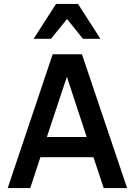

<svg xmlns="http://www.w3.org/2000/svg" viewBox="-20 -950 681 970"><path d="M19 0 246.1 -675.8H394L622.1 0H503.9L452.1 -155.8H184.1L132.8 0ZM216.8 -257.8H418L317.9 -562ZM398.9 -753.9 318.8 -854 237.3 -753.9H149.9L263.2 -930.2H374L487.3 -753.9Z"/></svg>

Font: Lorenzo Sans Medium
Style: Regular
Weight: 500
Foundry: Intel Corporation
Version: Version 1.00; ttfautohint (v1.5)